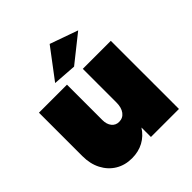

<svg xmlns="http://www.w3.org/2000/svg" viewBox="-209 -930 1090 1090"><g transform="rotate(-45 336.0 -385.0)"><path d="M617 -547V0H392V-76Q365 -34 324 -12Q283 10 231 10Q175 10 132 -16Q89 -42 64.5 -89Q40 -136 40 -198V-547H265V-263Q265 -229 281.5 -208.5Q298 -188 325 -188Q356 -188 374 -212Q392 -236 392 -276V-547ZM359 -780 528 -720 366 -591 224 -601Z"/></g></svg>

Font: Gontserrat Black
Style: Regular
Weight: 900
Designer: Julieta Ulanovsky
Foundry: Julieta Ulanovsky
Version: Version 6.001